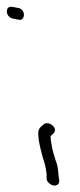

<svg xmlns="http://www.w3.org/2000/svg" viewBox="-89 -480 239 577"><path d="M51 57C51 62 54 66 58 70C71 83 90 79 89 63L87 47C86 36 85 24 82 13C75 -7 68 -29 65 -51C63 -61 63 -68 63 -71C68 -77 74 -78 76 -87C79 -101 56 -115 45 -108C35 -101 27 -95 26 -82C25 -57 37 -14 46 14C48 23 50 33 51 42ZM-64 -457C-74 -448 -67 -427 -50 -424L-34 -421C-29 -420 -25 -420 -22 -423C-13 -431 -16 -453 -34 -456L-50 -459C-55 -460 -61 -460 -64 -457Z"/></svg>

Font: Stray Cat
Style: OpObl
Weight: 400
Version: Version 1.0